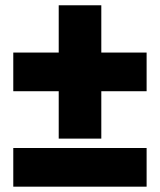

<svg xmlns="http://www.w3.org/2000/svg" viewBox="-20 -700 600 720"><path d="M29.8 0V-145H529.8V0ZM29.8 -357.9V-502.9H200.2V-680.2H359.9V-502.9H529.8V-357.9H359.9V-180.2H200.2V-357.9Z"/></svg>

Font: TASA Orbiter Display Black
Style: Regular
Weight: 900
Designer: Weizhong Zhang
Version: Version 1.000;Glyphs 3.1.2 (3151)